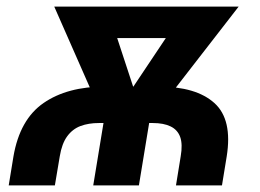

<svg xmlns="http://www.w3.org/2000/svg" viewBox="-20 -559 785 579"><path d="M6.3 0 20.5 -86.9Q39.6 -198.7 111.3 -248.3Q183.1 -297.9 296.4 -297.9H458.5Q571.3 -297.9 626.5 -248.3Q681.6 -198.7 663.6 -86.9L649.4 0H510.7L524.9 -87.4Q531.2 -124 523.4 -145.8Q515.6 -167.5 494.6 -177.7Q473.6 -188 440.4 -188H278.3Q247.1 -188 222.9 -179Q198.7 -169.9 182.6 -147.9Q166.5 -126 160.2 -87.4L145.5 0ZM261.2 0 302.2 -249.5H439.9L398.9 0ZM295.9 -192.9 143.6 -539.1H302.2L400.4 -240.2L378.4 -192.9ZM349.6 -192.9 345.7 -243.2 543.5 -539.1H699.7L431.2 -192.9ZM222.7 -444.3 238.3 -539.1H621.6L606 -444.3Z"/></svg>

Font: Inter 18pt
Style: Bold Italic
Weight: 700
Italic angle: -9.3988°
Designer: Rasmus Andersson
Foundry: rsms
Version: Version 4.001;git-66647c0bb